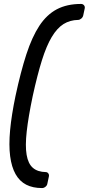

<svg xmlns="http://www.w3.org/2000/svg" viewBox="-20 -796 451 975"><path d="M193.5 159Q146.4 159 113 141.8Q79.6 124.6 59.1 88.4Q38.7 52.3 31.5 -3.1Q24.3 -58.5 31.3 -134.8Q38.4 -211.1 58.8 -309Q85 -431.3 113.8 -519.9Q142.7 -608.5 179.9 -665.1Q217.2 -721.7 268.6 -748.9Q320 -776 391.5 -776Q400.9 -776 406.6 -769.2Q412.2 -762.4 410.2 -753.1L402.7 -717.9Q400.7 -708.5 392.8 -701.8Q384.8 -695.1 377.1 -694.9Q335.2 -694.2 302.5 -673.8Q269.8 -653.3 242.7 -608Q215.7 -562.8 192.7 -489.3Q169.7 -415.8 146.3 -309Q123.9 -202.2 115.7 -128.6Q107.4 -55.1 115.2 -9.8Q122.9 35.5 147 56.3Q171.2 77.2 212.8 77.9Q220.6 78.1 225.4 84.8Q230.3 91.5 228.1 100.9L220.6 136.1Q219.4 145.4 211.2 152.2Q202.9 159 193.5 159Z"/></svg>

Font: Rubik Light
Style: Italic
Weight: 300
Italic angle: -12°
Designer: Hubert and Fischer
Foundry: Hubert and Fischer
Version: Version 2.300;gftools[0.9.30]